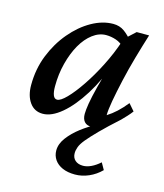

<svg xmlns="http://www.w3.org/2000/svg" viewBox="-100 -507 686 801"><g transform="rotate(15 243.0 -107.0)"><path d="M297.9 217.8Q266.6 217.8 244.1 208Q221.7 198.2 209.5 180.7Q197.3 163.1 197.3 140.6Q197.3 112.3 217.8 85Q238.3 57.6 269.5 33.7Q300.8 9.8 334 -6.8L357.4 -2.9Q345.7 1 335.9 4.4Q326.2 7.8 312.5 7.8Q293 7.8 282.7 -3.9Q272.5 -15.6 272.5 -37.1Q272.5 -53.7 277.3 -83Q282.2 -112.3 294.4 -160.2Q306.6 -208 328.1 -279.3H337.9Q307.6 -193.4 267.1 -128.9Q226.6 -64.5 183.6 -28.3Q140.6 7.8 102.5 7.8Q66.4 7.8 45.9 -21Q25.4 -49.8 25.4 -95.7Q25.4 -165 49.3 -225.1Q73.2 -285.2 112.3 -331.5Q151.4 -377.9 198.2 -404.3Q245.1 -430.7 291 -430.7Q318.4 -430.7 338.4 -416.5Q358.4 -402.3 378.9 -377L354.5 -345.7Q338.9 -363.3 317.4 -370.6Q295.9 -377.9 274.4 -377.9Q244.1 -377.9 216.3 -356.9Q188.5 -335.9 168 -299.8Q147.5 -263.7 135.3 -216.3Q123 -168.9 123 -116.2Q123 -91.8 128.4 -78.1Q133.8 -64.5 145.5 -64.5Q160.2 -64.5 185.5 -90.3Q210.9 -116.2 240.7 -160.2Q270.5 -204.1 298.3 -258.8Q326.2 -313.5 345.7 -372.1L357.4 -389.6L393.6 -422.9H447.3Q431.6 -373 416 -318.4Q400.4 -263.7 388.7 -211.9Q377 -160.2 369.6 -119.1Q362.3 -78.1 362.3 -55.7Q382.8 -68.4 402.3 -86.4Q421.9 -104.5 441.4 -128.9L466.8 -99.6Q459 -88.9 447.3 -76.2Q435.5 -63.5 425.8 -53.7Q377 -9.8 347.2 20.5Q317.4 50.8 301.3 70.3Q285.2 89.8 279.8 104.5Q274.4 119.1 274.4 131.8Q274.4 151.4 287.1 162.6Q299.8 173.8 321.3 173.8Q337.9 173.8 356.4 165Q375 156.2 393.6 139.6L410.2 168.9Q386.7 192.4 357.4 205.1Q328.1 217.8 297.9 217.8Z"/></g></svg>

Font: Crimson Pro Medium
Style: Italic
Weight: 500
Italic angle: -12°
Designer: Jacques Le Bailly
Foundry: Baron von Fonthausen
Version: Version 1.003